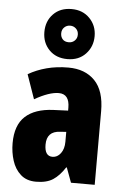

<svg xmlns="http://www.w3.org/2000/svg" viewBox="-58 -893 610 944"><g transform="rotate(5 247.0 -420.5)"><path d="M266 -563Q349 -563 397 -513.5Q445 -464 445 -363V0H328L301 -73H298Q271 -31 239.5 -10.5Q208 10 156 10Q109 10 80 -16Q51 -42 38 -83Q25 -124 25 -169Q25 -258 72.5 -301.5Q120 -345 211 -349L283 -352V-366Q283 -434 230 -434Q183 -434 111 -393L69 -513Q110 -537 159.5 -550Q209 -563 266 -563ZM253 -245Q187 -242 187 -176Q187 -119 226 -119Q250 -119 266.5 -141Q283 -163 283 -198V-247ZM257 -604Q201 -604 167 -639Q133 -674 133 -727Q133 -781 167 -816Q201 -851 257 -851Q312 -851 346.5 -815.5Q381 -780 381 -728Q381 -676 347 -640Q313 -604 257 -604ZM257 -687Q274 -687 286 -698.5Q298 -710 298 -728Q298 -746 286 -757.5Q274 -769 257 -769Q240 -769 228 -757.5Q216 -746 216 -728Q216 -710 226.5 -698.5Q237 -687 257 -687Z"/></g></svg>

Font: Noto Sans Khmer UI ExtraCondensed Black
Style: Regular
Weight: 900
Width: 2
Designer: Danh Hong and the Monotype Design Team
Foundry: Monotype Imaging Inc.
Version: Version 2.002; ttfautohint (v1.8.4.7-5d5b)